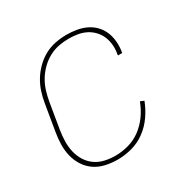

<svg xmlns="http://www.w3.org/2000/svg" viewBox="-128 -644 756 769"><g transform="rotate(-30 250.0 -260.0)"><path d="M204 8Q176 8 149 2Q122 -4 100.5 -18.5Q79 -33 64.5 -55Q50 -77 43.5 -103Q37 -129 37.5 -157Q38 -185 43 -213L63 -333Q67 -358 75 -383Q83 -408 97 -431Q111 -454 131 -473.5Q151 -493 174.5 -505.5Q198 -518 224 -523Q250 -528 275 -528Q299 -528 322 -524Q345 -520 365 -510.5Q385 -501 400.5 -485Q416 -469 424.5 -448.5Q433 -428 435 -404.5Q437 -381 433 -357Q433 -356 432.5 -355Q432 -354 432 -353H413Q413 -354 413 -355Q413 -356 413 -357Q417 -378 415.5 -398.5Q414 -419 406.5 -437.5Q399 -456 385.5 -470.5Q372 -485 354.5 -494Q337 -503 316.5 -506.5Q296 -510 275 -510Q252 -510 228.5 -505.5Q205 -501 183 -489Q161 -477 143 -459Q125 -441 112.5 -420Q100 -399 93 -376Q86 -353 82 -330L62 -210Q58 -185 57.5 -160Q57 -135 62.5 -111.5Q68 -88 80.5 -68Q93 -48 112 -34.5Q131 -21 155 -15.5Q179 -10 204 -10Q234 -10 265 -18.5Q296 -27 322 -46.5Q348 -66 367 -93Q386 -120 397 -150L414 -143Q402 -111 381.5 -81.5Q361 -52 332.5 -31Q304 -10 270.5 -1Q237 8 204 8Z"/></g></svg>

Font: Iosevka SS04 Thin
Style: Italic
Weight: 100
Italic angle: -9°
Monospace: yes
Designer: Belleve Invis
Foundry: Belleve Invis
Version: Version 19.0.0; ttfautohint (v1.8.4)